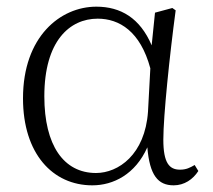

<svg xmlns="http://www.w3.org/2000/svg" viewBox="-20 -542 639 576"><path d="M257 14C320 14 386 -19 422 -100C429 -16 454 14 501 14C533 14 559 -4 575 -29L564 -47C550 -39 539 -33 520 -33C488 -33 470 -53 470 -123C470 -194 489 -377 507 -511L497 -518L445 -504L435 -406C400 -488 342 -522 269 -522C161 -522 49 -432 49 -247C49 -81 138 14 257 14ZM431 -337 424 -207C415 -78 335 -23 268 -23C171 -23 113 -106 113 -253C113 -419 189 -486 273 -486C338 -486 401 -448 431 -337Z"/></svg>

Font: Noto Serif CJK HK ExtraLight
Style: Regular
Weight: 200
Designer: Ryoko NISHIZUKA 西塚涼子 (kana & ideographs); Frank Grießhammer (Latin, Greek & Cyrillic); Wenlong ZHANG 张文龙 (bopomofo); San
Foundry: Adobe
Version: Version 2.001;hotconv 1.1.0;makeotfexe 2.6.0